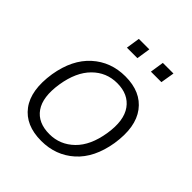

<svg xmlns="http://www.w3.org/2000/svg" viewBox="-192 -812 945 945"><g transform="rotate(45 281.0 -339.5)"><path d="M246 8Q137 8 84.5 -62Q32 -132 52 -262Q72 -382 143 -446Q214 -510 315 -510Q423 -510 476 -439.5Q529 -369 509 -240Q489 -119 418 -55.5Q347 8 246 8ZM251 -44Q325 -44 379 -96.5Q433 -149 449 -250Q465 -351 426.5 -404.5Q388 -458 310 -458Q235 -458 182 -405Q129 -352 113 -252Q97 -150 134 -97Q171 -44 251 -44ZM387 -615 398 -687H472L460 -615ZM220 -615 231 -687H304L293 -615Z"/></g></svg>

Font: Mulish Light
Style: Italic
Weight: 300
Italic angle: -9°
Designer: Vernon Adams
Foundry: Vernon Adams
Version: Version 3.603; ttfautohint (v1.8.3)